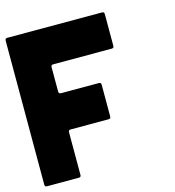

<svg xmlns="http://www.w3.org/2000/svg" viewBox="-111 -843 853 937"><g transform="rotate(-15 315.5 -375.0)"><path d="M183 -556V-433Q183 -421 194 -421H386Q397 -421 397 -410V-249Q397 -238 386 -238H194Q183 -238 183 -227V-11Q183 0 172 0H11Q0 0 0 -11V-739Q0 -750 11 -750H490Q501 -750 501 -739V-578Q501 -567 490 -567H194Q183 -567 183 -556Z"/></g></svg>

Font: Punc
Style: Bold
Weight: 400
Designer: The Kinetic
Foundry: The Kinetic
Version: Version 1.000;PS 001.001;hotconv 1.0.56